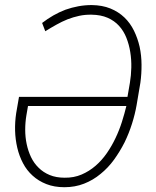

<svg xmlns="http://www.w3.org/2000/svg" viewBox="-20 -741 627 770"><path d="M347.7 -720.7Q320.3 -720.7 293.9 -715.8Q267.6 -710.9 242.7 -702.1Q217.3 -692.4 193.8 -679Q170.4 -665.5 148.9 -648.9L161.6 -615.7Q183.6 -629.4 205.8 -641.8Q228 -654.3 251 -663.6Q273.9 -672.4 297.6 -677.5Q321.3 -682.6 347.2 -682.1Q384.3 -681.6 411.6 -669.7Q439 -657.7 457.5 -637.2Q476.1 -616.7 486.8 -589.6Q497.6 -562.5 502.4 -532.2Q507.3 -502 506.6 -470.2Q505.9 -438.5 501 -409.2L491.2 -352.5H56.2L44.9 -287.1Q39.6 -252.4 40.5 -217Q41.5 -181.6 49.3 -148.4Q57.1 -115.2 72.3 -86.4Q87.4 -57.6 110.8 -36.6Q134.3 -15.1 166 -2.7Q197.8 9.8 238.3 9.8Q280.8 9.8 317.1 -4.4Q353.5 -18.6 383.3 -43.5Q413.6 -67.9 437.3 -100.6Q460.9 -133.3 479.5 -169.9Q497.1 -206.1 509.3 -244.6Q521.5 -283.2 527.8 -319.3L543 -409.2Q547.9 -444.8 547.6 -481.7Q547.4 -518.6 540 -553.2Q532.2 -587.4 517.3 -617.9Q502.4 -648.4 479 -670.9Q455.1 -693.8 422.6 -707Q390.1 -720.2 347.7 -720.7ZM239.3 -28.3Q205.1 -28.3 179.2 -39.1Q153.3 -49.8 134.8 -68.4Q116.2 -86.4 104.5 -110.8Q92.8 -135.3 86.9 -163.6Q81.1 -191.4 81.1 -220.7Q81.1 -250 85.9 -278.8L92.3 -315.9H486.8Q479.5 -285.6 469 -252.4Q458.5 -219.2 443.4 -187.5Q428.2 -155.3 408.2 -126.5Q388.2 -97.7 363.3 -76.2Q337.9 -54.2 307.1 -41Q276.4 -27.8 239.3 -28.3Z"/></svg>

Font: Roboto Mono ExtraLight
Style: Italic
Weight: 250
Italic angle: -10°
Monospace: yes
Designer: Google
Version: Version 3.000